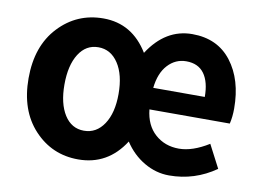

<svg xmlns="http://www.w3.org/2000/svg" viewBox="-67 -674 1072 788"><g transform="rotate(10 469.0 -280.0)"><path d="M301.8 13.7Q192.4 13.7 118.2 -65.9Q43.9 -145.5 43.9 -279.3Q43.9 -414.1 119.1 -494.1Q194.3 -574.2 304.7 -574.2Q424.8 -574.2 492.2 -463.9Q563.5 -574.2 674.8 -574.2Q780.3 -574.2 838.4 -498.5Q896.5 -422.9 896.5 -302.7Q896.5 -268.6 889.6 -239.3H554.7Q561.5 -173.8 602.1 -137.7Q642.6 -101.6 701.2 -101.6Q757.8 -101.6 825.2 -143.6L875 -47.9Q787.1 13.7 680.7 13.7Q626 13.7 576.7 -15.1Q527.3 -43.9 494.1 -94.7Q424.8 13.7 301.8 13.7ZM418.9 -279.3Q418.9 -359.4 387.7 -406.7Q356.4 -454.1 304.7 -454.1Q252.9 -454.1 223.1 -406.7Q193.4 -359.4 193.4 -279.3Q193.4 -200.2 223.1 -153.3Q252.9 -106.4 304.7 -106.4Q356.4 -106.4 387.7 -153.3Q418.9 -200.2 418.9 -279.3ZM554.7 -329.1H769.5Q769.5 -391.6 744.6 -425.8Q719.7 -460 669.9 -460Q625 -460 593.3 -425.8Q561.5 -391.6 554.7 -329.1Z"/></g></svg>

Font: Gen Shin Gothic Bold
Style: Bold
Weight: 700
Designer: [Source Han Sans]
Ryoko NISHIZUKA  (kana & ideographs); Paul D. Hunt (Latin, Greek & Cyrillic); Wenlong ZHANG  (bopomofo
Version: Version 1.002.20150607